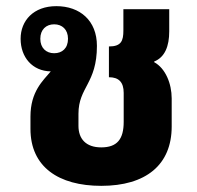

<svg xmlns="http://www.w3.org/2000/svg" viewBox="-20 -590 639 624"><path d="M309 14C454 14 538 -54 538 -179V-270C538 -318 518 -368 481 -388V-390C516 -404 530 -440 530 -488V-560H381V-491C381 -457 374 -439 334 -439V-339C366 -339 382 -323 382 -288V-194C382 -138 361 -111 309 -111C259 -111 235 -139 235 -181V-220C235 -307 295 -318 295 -441C295 -523 240 -570 163 -570C89 -570 47 -523 47 -464C47 -404 85 -359 145 -358C120 -328 79 -293 79 -211V-171C79 -48 170 14 309 14ZM156 -417C130 -417 111 -434 111 -464C111 -494 130 -511 156 -511C182 -511 201 -494 201 -464C201 -433 182 -417 156 -417Z"/></svg>

Font: Noto Sans Thai Looped SemiCondensed ExtraBold
Style: Regular
Weight: 800
Width: 4
Designer: Sasikarn Vongin, Ben Mitchell
Foundry: The Fontpad Ltd
Version: Version 1.001